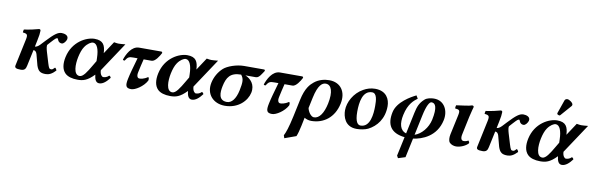

<svg xmlns="http://www.w3.org/2000/svg" viewBox="-57 -1230 6239 2016"><g transform="rotate(10 3063.0 -222.0)"><path d="M216 -43C216 -43 235 -131 253 -216C273 -216 285 -201 291 -180L322 -63C341 -7 365 10 421 10C455 10 488 -4 527 -46C526 -54 517 -71 508 -74C491 -56 483 -49 470 -49C450 -49 445 -59 430 -107L395 -223C387 -251 378 -288 388 -298L416 -329C460 -377 466 -382 480 -382C485 -382 489 -364 495 -355C503 -345 514 -336 533 -336C554 -336 577 -368 582 -389C591 -433 542 -444 514 -444C474 -444 438 -417 358 -332L314 -285C292 -262 274 -255 261 -255L260 -249C265 -275 271 -301 275 -321C286 -371 290 -405 290 -427C290 -438 286 -444 273 -444C238 -434 180 -420 116 -411C112 -403 111 -384 111 -379C159 -374 167 -366 155 -309C135 -215 95 -26 95 -26C89 1 106 10 157 10C197 10 209 -9 216 -43Z M865 -444C780 -444 634 -374 597 -202C582 -131 589 -70 627 -32C655 -4 703 10 761 10C819 10 865 0 937 -75C942 -28 955 8 992 8C1033 8 1071 -28 1102 -70C1098 -82 1091 -88 1083 -90C1062 -68 1037 -64 1021 -64C1011 -64 987 -84 986 -131L1193 -443C1166 -440 1135 -438 1122 -438C1111 -438 1100 -439 1072 -444L985 -312C981 -395 959 -444 865 -444ZM925 -217 896 -168C850 -89 814 -32 777 -32C709 -32 711 -146 728 -226C738 -272 751 -311 771 -340C799 -381 835 -402 856 -402C898 -402 922 -344 924 -251Z M1344 -321C1313 -212 1295 -150 1283 -92C1267 -16 1276 10 1334 10C1376 10 1460 -42 1496 -110C1500 -127 1497 -145 1488 -146C1446 -117 1412 -115 1400 -115C1379 -115 1367 -136 1376 -178C1383 -210 1399 -285 1409 -321H1494C1531 -321 1571 -384 1590 -422L1582 -434H1342C1258 -434 1213 -334 1195 -281C1197 -275 1205 -273 1214 -273C1242 -317 1256 -321 1300 -321Z M1853 -444C1768 -444 1622 -374 1585 -202C1570 -131 1577 -70 1615 -32C1643 -4 1691 10 1749 10C1807 10 1853 0 1925 -75C1930 -28 1943 8 1980 8C2021 8 2059 -28 2090 -70C2086 -82 2079 -88 2071 -90C2050 -68 2025 -64 2009 -64C1999 -64 1975 -84 1974 -131L2181 -443C2154 -440 2123 -438 2110 -438C2099 -438 2088 -439 2060 -444L1973 -312C1969 -395 1947 -444 1853 -444ZM1913 -217 1884 -168C1838 -89 1802 -32 1765 -32C1697 -32 1699 -146 1716 -226C1726 -272 1739 -311 1759 -340C1787 -381 1823 -402 1844 -402C1886 -402 1910 -344 1912 -251Z M2603 -341C2636 -341 2661 -390 2684 -424L2677 -436H2460C2378 -436 2284 -401 2245 -366C2198 -324 2165 -265 2152 -204C2125 -78 2209 11 2332 11C2475 11 2564 -84 2583 -172C2602 -261 2548 -317 2490 -341ZM2347 -32C2254 -32 2260 -120 2274 -188C2294 -283 2329 -341 2445 -341C2477 -301 2477 -266 2458 -175C2438 -81 2397 -32 2347 -32Z M2846 -321C2815 -212 2797 -150 2785 -92C2769 -16 2778 10 2836 10C2878 10 2962 -42 2998 -110C3002 -127 2999 -145 2990 -146C2948 -117 2914 -115 2902 -115C2881 -115 2869 -136 2878 -178C2885 -210 2901 -285 2911 -321H2996C3033 -321 3073 -384 3092 -422L3084 -434H2844C2760 -434 2715 -334 2697 -281C2699 -275 2707 -273 2716 -273C2744 -317 2758 -321 2802 -321Z M3129 194C3141 167 3152 124 3162 77C3168 48 3174 17 3180 -11C3197 0 3224 10 3253 10C3383 10 3494 -68 3527 -222C3555 -353 3487 -444 3368 -444C3320 -444 3259 -432 3209 -391C3175 -363 3128 -319 3100 -186L3062 -7C3035 118 3014 177 2997 208L3007 238ZM3397 -200C3375 -97 3333 -32 3275 -32C3242 -32 3210 -82 3203 -119L3227 -232C3257 -374 3301 -402 3337 -402C3398 -402 3424 -329 3397 -200Z M3584 -162C3584 -98 3610 10 3737 10C3778 10 3828 1 3858 -14C3945 -58 4017 -146 4017 -281C4017 -353 3980 -439 3857 -439C3811 -439 3769 -425 3734 -405C3640 -353 3584 -249 3584 -162ZM3713 -170C3713 -270 3731 -397 3832 -397C3885 -397 3888 -318 3888 -260C3888 -177 3876 -32 3772 -32C3743 -32 3713 -58 3713 -170Z M4219 237 4295 213 4339 7C4433 -5 4585 -60 4623 -239C4645 -341 4596 -445 4484 -445C4453 -445 4410 -438 4386 -416C4337 -372 4321 -331 4306 -261L4258 -34C4190 -54 4175 -127 4195 -220C4221 -343 4279 -387 4315 -414L4296 -446C4241 -419 4103 -343 4079 -229C4050 -93 4099 -8 4249 8L4205 212ZM4503 -224C4484 -135 4419 -58 4348 -35L4393 -248C4416 -358 4443 -402 4465 -402C4507 -402 4531 -358 4503 -224Z M4840 -127 4881 -321C4892 -371 4908 -427 4908 -427C4910 -438 4903 -444 4890 -444C4862 -433 4788 -425 4724 -416C4721 -410 4718 -388 4719 -382C4767 -377 4775 -371 4763 -314L4718 -105C4711 -70 4712 -36 4727 -18C4743 1 4775 10 4796 10C4846 10 4902 -18 4926 -46C4929 -58 4924 -64 4915 -74C4901 -64 4883 -60 4866 -60C4846 -60 4829 -77 4840 -127Z M5139 -43C5139 -43 5158 -131 5176 -216C5196 -216 5208 -201 5214 -180L5245 -63C5264 -7 5288 10 5344 10C5378 10 5411 -4 5450 -46C5449 -54 5440 -71 5431 -74C5414 -56 5406 -49 5393 -49C5373 -49 5368 -59 5353 -107L5318 -223C5310 -251 5301 -288 5311 -298L5339 -329C5383 -377 5389 -382 5403 -382C5408 -382 5412 -364 5418 -355C5426 -345 5437 -336 5456 -336C5477 -336 5500 -368 5505 -389C5514 -433 5465 -444 5437 -444C5397 -444 5361 -417 5281 -332L5237 -285C5215 -262 5197 -255 5184 -255L5183 -249C5188 -275 5194 -301 5198 -321C5209 -371 5213 -405 5213 -427C5213 -438 5209 -444 5196 -444C5161 -434 5103 -420 5039 -411C5035 -403 5034 -384 5034 -379C5082 -374 5090 -366 5078 -309C5058 -215 5018 -26 5018 -26C5012 1 5029 10 5080 10C5120 10 5132 -9 5139 -43Z M5798 -444C5713 -444 5567 -374 5530 -202C5515 -131 5522 -70 5560 -32C5588 -4 5636 10 5694 10C5752 10 5798 0 5870 -75C5875 -28 5888 8 5925 8C5966 8 6004 -28 6035 -70C6031 -82 6024 -88 6016 -90C5995 -68 5970 -64 5954 -64C5944 -64 5920 -84 5919 -131L6126 -443C6099 -440 6068 -438 6055 -438C6044 -438 6033 -439 6005 -444L5918 -312C5914 -395 5892 -444 5798 -444ZM5858 -217 5829 -168C5783 -89 5747 -32 5710 -32C5642 -32 5644 -146 5661 -226C5671 -272 5684 -311 5704 -340C5732 -381 5768 -402 5789 -402C5831 -402 5855 -344 5857 -251ZM5864 -682C5853 -682 5840 -676 5836 -665L5786 -522C5785 -519 5785 -514 5785 -513C5785 -506 5803 -499 5811 -499C5815 -499 5819 -503 5822 -507L5920 -619C5924 -624 5925 -629 5925 -634C5925 -654 5884 -682 5864 -682Z"/></g></svg>

Font: Libertinus Serif
Style: Bold Italic
Weight: 700
Italic angle: -12°
Designer: Philipp H. Poll, Khaled Hosny
Foundry: Caleb Maclennan
Version: Version 7.050;RELEASE